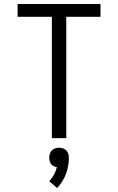

<svg xmlns="http://www.w3.org/2000/svg" viewBox="-20 -690 590 959"><path d="M239 0V-606H68V-670H482V-606H311V0ZM265 249 226 215Q240 200 249.5 182.5Q259 165 264 145Q256 144 248 140Q240 136 235 129Q230 122 228 114Q226 106 226 97Q226 87 229 77.5Q232 68 239 61Q246 54 255.5 51Q265 48 275 48Q285 48 294.5 51Q304 54 311 61Q318 68 321 77.5Q324 87 324 97Q324 118 320.5 138.5Q317 159 309.5 178.5Q302 198 291 216Q280 234 265 249Z"/></svg>

Font: Lode Term
Style: Regular
Weight: 400
Monospace: yes
Designer: Belleve Invis
Foundry: Belleve Invis
Version: Version 29.2.0